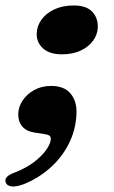

<svg xmlns="http://www.w3.org/2000/svg" viewBox="-38 -485 413 698"><path d="M86.3 -3.3Q57.3 -7.7 42.4 -25.9Q27.5 -44.2 28.4 -71.9Q29 -96.6 44.4 -119.8Q59.8 -143 86.6 -157.8Q113.5 -172.6 147.5 -172.6Q196.2 -172.6 219.2 -144.1Q242.2 -115.6 240 -70.3Q237.3 -11.1 211.2 39.4Q185.2 89.8 142.5 126.9Q99.9 164 47.5 184.8Q19.7 194.9 3.7 192.6Q-12.3 190.3 -16.6 179.8Q-21.1 168.2 -14 159.4Q-6.8 150.6 14.4 142.6Q58.5 125.4 87.2 103Q116 80.5 130.6 59Q145.3 37.5 146.5 22.7Q147.4 11.9 141.3 7.9Q135.2 3.9 118.7 1.5ZM187 -287.5Q142.2 -287.5 118.4 -309.1Q94.5 -330.6 95.4 -363.1Q96.1 -390.2 112.7 -413.4Q129.2 -436.6 159.3 -450.8Q189.4 -465.1 230.3 -465.1Q275.7 -465.1 297.1 -442.6Q318.5 -420.1 317.5 -386.3Q316.9 -360.1 300.7 -337.5Q284.6 -314.9 255.5 -301.2Q226.4 -287.5 187 -287.5Z"/></svg>

Font: Fraunces Wonky
Style: Italic
Weight: 900
Italic angle: -16°
Version: Version 1.000;[b76b70a41]